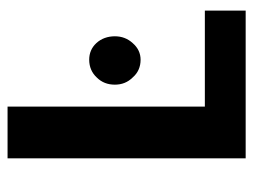

<svg xmlns="http://www.w3.org/2000/svg" viewBox="-101 -569 670 508"><g transform="rotate(-90 234.0 -315.0)"><path d="M69 0V-630H206V-108H460V0ZM264 -346C264 -365 270 -381 283 -394C295 -407 311 -414 330 -414C347 -414 362 -408 374 -395C386 -382 392 -365 392 -346C392 -328 386 -312 374 -299C362 -285 347 -278 330 -278C311 -278 295 -285 283 -299C270 -312 264 -328 264 -346Z"/></g></svg>

Font: Holmes&Hills Bold
Style: Bold
Weight: 500
Designer: Noopur Datye, Girish Dalvi, Yashodeep Gholap, Pallavi Karambelkar
Foundry: Ek Type
Version: ""